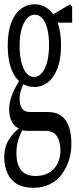

<svg xmlns="http://www.w3.org/2000/svg" viewBox="-25 -623 374 914"><path d="M133.3 271Q85.9 271 55.4 252.7Q24.9 234.4 10 200.4Q-4.9 166.5 -4.9 125Q-4.9 95.2 3.9 69.6Q12.7 43.9 33 19.5Q53.2 -4.9 88.4 -29.3L92.3 -21.5Q78.1 1 69.8 21.2Q61.5 41.5 57.4 61.5Q53.2 81.5 53.2 106Q53.2 144.5 64.5 168.9Q75.7 193.4 96.2 204.1Q116.7 214.8 144 214.8Q183.1 214.8 209.5 198.7Q235.8 182.6 249.3 155Q262.7 127.4 262.7 93.3Q262.7 52.2 246.3 26.1Q230 0 191.9 0H109.9Q100.6 0 90.3 -1.2Q80.1 -2.4 72.3 -4.9V-8.3Q45.4 -18.1 32 -42Q18.6 -65.9 18.6 -104Q18.6 -133.8 31 -168.2Q43.5 -202.6 74.2 -250V-262.7L98.1 -245.1Q83 -217.8 75.7 -196.3Q68.4 -174.8 68.4 -154.8Q68.4 -121.6 80.3 -105.7Q92.3 -89.8 117.7 -89.8H202.6Q241.7 -89.8 266.4 -72Q291 -54.2 303 -20Q314.9 14.2 314.9 62.5Q314.9 102.5 303.2 139.6Q291.5 176.8 269 206.8Q246.6 236.8 212.4 253.9Q178.2 271 133.3 271ZM138.2 -209Q101.6 -209 72.8 -231.2Q43.9 -253.4 27.8 -297.1Q11.7 -340.8 11.7 -405.8Q11.7 -469.2 27.8 -512.9Q43.9 -556.6 73.2 -579.6Q102.5 -602.5 139.2 -602.5Q160.6 -602.5 178.2 -595.5Q195.8 -588.4 211.2 -574.7Q226.6 -561 238.3 -540L239.3 -537.6Q252 -513.7 258.8 -480.5Q265.6 -447.3 265.6 -405.8Q265.6 -343.3 249 -298.8Q232.4 -254.4 203.6 -231.7Q174.8 -209 138.2 -209ZM136.7 -256.8Q159.2 -256.8 175.5 -276.9Q191.9 -296.9 200.2 -331.1Q208.5 -365.2 208.5 -409.2Q208.5 -452.6 200.4 -485.1Q192.4 -517.6 177 -535.4Q161.6 -553.2 140.1 -553.2Q118.7 -553.2 102.3 -534.2Q85.9 -515.1 77.1 -482.2Q68.4 -449.2 68.4 -404.3Q68.4 -360.8 76.7 -327.4Q85 -293.9 100.1 -275.4Q115.2 -256.8 136.7 -256.8ZM211.4 -515.1V-547.4H215.8L308.1 -602.5L318.4 -590.8V-515.1Z"/></svg>

Font: Scarab Serif
Style: Condensed
Weight: 400
Designer: John Roberts
Foundry: Scarab
Version: 1.0